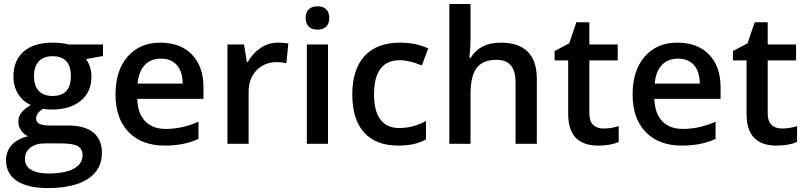

<svg xmlns="http://www.w3.org/2000/svg" viewBox="-20 -728 4079 972"><path d="M206.3 -2Q160.3 -2 133.2 19.7Q106.2 41.5 106.2 77.1Q106.2 112.7 137.3 131.4Q168.4 150.2 225 150.2Q309.9 150.2 353.9 125.6Q397.9 101.1 397.9 58.6Q397.9 26.3 374.4 12.1Q350.9 -2 287.2 -2ZM501.5 -503V-444.4L415.6 -428.7Q442.9 -390.8 442.9 -340.2Q442.9 -262.9 389 -218.1Q335.2 -173.4 241.2 -173.4Q215.4 -173.4 197.7 -176.9Q162.8 -155.7 162.8 -126.9Q162.8 -109.2 179.7 -100.9Q196.7 -92.5 238.6 -92.5H326.1Q409 -92.5 452.5 -57.1Q496 -21.7 496 45.5Q496 130.9 425.2 177.5Q354.4 224 221.4 224Q119.3 224 65 187.6Q10.6 151.2 10.6 83.9Q10.6 37.4 39.7 5.8Q68.8 -25.8 121.8 -38.4Q100.6 -47.5 86.7 -67.7Q72.8 -88 72.8 -112.7Q72.8 -137.5 87.7 -157Q102.6 -176.4 136 -196.7Q96.1 -213.9 72 -252Q48 -290.2 48 -340.2Q48 -422.1 99.8 -467.1Q151.7 -512.1 247.2 -512.1Q267.9 -512.1 292 -509.4Q316 -506.6 327.1 -503ZM246.2 -443.4Q199.7 -443.4 175.9 -417.1Q152.2 -390.8 152.2 -342Q152.2 -293.2 176.4 -267.7Q200.7 -242.2 246.2 -242.2Q338.7 -242.2 338.7 -342.8Q338.7 -443.4 246.2 -443.4Z M676.4 -304.9H905Q903.9 -366.5 875.1 -398.9Q846.3 -431.2 794.7 -431.2Q743.2 -431.2 712.8 -398.9Q682.5 -366.5 676.4 -304.9ZM814.5 9.1Q697.2 9.1 630.9 -59.7Q564.7 -128.4 564.7 -249.7Q564.7 -371.1 626.1 -441.6Q687.6 -512.1 791 -512.1Q894.3 -512.1 952 -451.5Q1010.1 -391.8 1010.1 -285.1V-227.5H674.9Q676.9 -154.2 714.4 -114.8Q751.8 -75.3 819.5 -75.3Q901.9 -75.3 984.8 -111.7V-24.8Q912 9.1 814.5 9.1Z M1386.8 -512.1Q1419.1 -512.1 1439.8 -507.6L1429.7 -408Q1406 -413.5 1382.2 -413.5Q1318.5 -413.5 1278.1 -371.6Q1238.6 -329.6 1238.6 -262.9V0H1131.4V-503H1215.4L1229.5 -414.6H1234.6Q1260.4 -460.1 1300.6 -486.1Q1340.7 -512.1 1386.8 -512.1Z M1640.5 -503V0H1533.4V-503ZM1647.1 -637.3Q1647.1 -609.2 1631.4 -593.5Q1615.8 -577.9 1587.2 -577.9Q1558.6 -577.9 1543 -593.5Q1527.3 -609.2 1527.3 -637.3Q1527.3 -665.3 1543 -680.7Q1558.6 -696.2 1587.2 -696.2Q1615.8 -696.2 1631.4 -680.7Q1647.1 -665.3 1647.1 -637.3Z M1996.5 9.1Q1882.7 9.1 1823.1 -57.4Q1763.4 -123.9 1763.4 -250Q1763.4 -376.1 1825.3 -444.1Q1887.3 -512.1 2005.1 -512.1Q2084.9 -512.1 2148.1 -482.8L2115.8 -396.9Q2049 -423.2 2004 -423.2Q1873.6 -423.2 1873.6 -249.7Q1873.6 -165.3 1906 -122.6Q1938.3 -79.9 2001 -79.9Q2072.3 -79.9 2136.5 -115.8V-22.2Q2082.4 9.1 1996.5 9.1Z M2697.7 -328.1V0H2590V-309.4Q2590 -368 2566.5 -396.6Q2543 -425.2 2492.4 -425.2Q2425.2 -425.2 2393.6 -384.7Q2362 -344.3 2362 -249.7V0H2254.8V-707.8H2362V-528.3Q2362 -487.4 2356.4 -435.8H2363Q2410 -512.1 2514.7 -512.1Q2697.7 -512.1 2697.7 -328.1Z M2963.6 -152.7Q2963.6 -115.3 2982.6 -96.3Q3001.5 -77.4 3037.2 -77.4Q3072.8 -77.4 3112.2 -89.5V-9.1Q3069.3 9.1 3008.6 9.1Q2856.4 9.1 2856.4 -151.2V-422.1H2787.7V-469.7L2861.5 -508.6L2897.9 -615.3H2963.6V-503H3107.2V-422.1H2963.6Z M3294.2 -304.9H3522.8Q3521.7 -366.5 3492.9 -398.9Q3464.1 -431.2 3412.5 -431.2Q3361 -431.2 3330.6 -398.9Q3300.3 -366.5 3294.2 -304.9ZM3432.3 9.1Q3315 9.1 3248.7 -59.7Q3182.5 -128.4 3182.5 -249.7Q3182.5 -371.1 3243.9 -441.6Q3305.4 -512.1 3408.7 -512.1Q3512.1 -512.1 3569.8 -451.5Q3627.9 -391.8 3627.9 -285.1V-227.5H3292.7Q3294.7 -154.2 3332.2 -114.8Q3369.6 -75.3 3437.3 -75.3Q3519.7 -75.3 3602.6 -111.7V-24.8Q3529.8 9.1 3432.3 9.1Z M3866.5 -152.7Q3866.5 -115.3 3885.5 -96.3Q3904.4 -77.4 3940.1 -77.4Q3975.7 -77.4 4015.2 -89.5V-9.1Q3972.2 9.1 3911.5 9.1Q3759.4 9.1 3759.4 -151.2V-422.1H3690.6V-469.7L3764.4 -508.6L3800.8 -615.3H3866.5V-503H4010.1V-422.1H3866.5Z"/></svg>

Font: Khula SemiBold
Style: Regular
Weight: 600
Designer: Erin McLaughlin, Steve Matteson
Version: Version 1.002;PS 1.0;hotconv 1.0.72;makeotf.lib2.5.5900; ttf